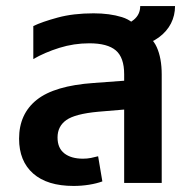

<svg xmlns="http://www.w3.org/2000/svg" viewBox="-20 -604 631 634"><path d="M390 0V-359Q390 -414 362.5 -437.5Q335 -461 275 -461Q224 -461 176 -446Q128 -431 90 -409V-518Q119 -532 170.5 -546Q222 -560 289 -560Q342 -560 382.5 -547.5Q423 -535 442 -499Q481 -485 497.5 -448.5Q514 -412 514 -358V0ZM223 10Q136 10 89.5 -31Q43 -72 43 -146Q43 -228 101.5 -274.5Q160 -321 289 -330L411 -339V-244L304 -235Q228 -228 199 -207.5Q170 -187 170 -150Q170 -115 192.5 -97.5Q215 -80 254 -80Q268 -80 280.5 -82.5Q293 -85 304 -88L318 -5Q299 2 274 6Q249 10 223 10ZM439 -451 369 -512Q400 -521 421.5 -538.5Q443 -556 443 -584H558Q558 -553 544.5 -526.5Q531 -500 504.5 -480.5Q478 -461 439 -451Z"/></svg>

Font: Noto Sans Thai SemiBold
Style: Regular
Weight: 600
Version: Version 2.001